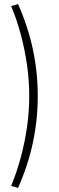

<svg xmlns="http://www.w3.org/2000/svg" viewBox="-20 -736 293 946"><path d="M69 190 35 180Q64 109 83.5 35.5Q103 -38 113.5 -113Q124 -188 124 -263Q124 -338 113.5 -413Q103 -488 83.5 -562Q64 -636 35 -706L69 -716Q119 -602 142.5 -490.5Q166 -379 166 -263Q166 -147 142.5 -35.5Q119 76 69 190Z"/></svg>

Font: Nunito Sans 10pt Condensed ExtraLight
Style: Regular
Weight: 250
Width: 3
Designer: Vernon Adams
Foundry: Vernon Adams
Version: Version 3.101;gftools[0.9.27]